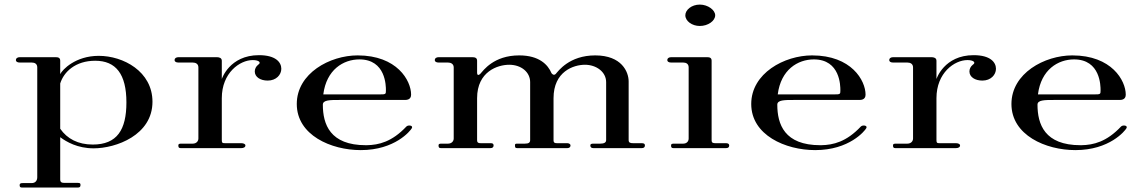

<svg xmlns="http://www.w3.org/2000/svg" viewBox="-20 -658 5076 853"><path d="M392.1 -15.8C326.7 -15.8 278.2 -41.6 247.5 -86.1V-287.1C263.4 -338.6 314.9 -388.1 403 -388.1C495 -388.1 541.6 -328.7 541.6 -203C541.6 -81.2 500 -15.8 392.1 -15.8ZM77.2 175.2H325.7C333.7 175.2 337.6 172.3 337.6 164.4C337.6 157.4 336.6 154.5 325.7 154.5H266.3C253.5 154.5 247.5 151.5 247.5 138.6V-48.5C275.2 -27.7 324.8 1 396 1C495 1 657.4 -57.4 657.4 -205.9C657.4 -340.6 527.7 -409.9 418.8 -409.9C314.9 -409.9 257.4 -348.5 247.5 -328.7V-388.1C247.5 -401 239.6 -404 226.7 -404H68.3C57.4 -404 50.5 -399 50.5 -391.1C50.5 -384.2 57.4 -380.2 67.3 -380.2H120.8C134.7 -380.2 145.5 -374.3 145.5 -358.4V129.7C145.5 142.6 138.6 155.4 120.8 155.4H81.2C71.3 155.4 67.3 157.4 67.3 164.4C67.3 171.3 69.3 175.2 77.2 175.2Z M782.2 0H1052.5C1060.4 0 1070.3 -3 1070.3 -11.9C1070.3 -18.8 1060.4 -21.8 1052.5 -21.8H981.2C968.4 -21.8 965.4 -22.8 965.4 -35.6V-221.8C965.4 -334.7 1045.6 -391.1 1103 -391.1C1129.8 -391.1 1142.6 -380.2 1126.8 -370.3C1116.9 -362.4 1111.9 -351.5 1111.9 -340.6C1111.9 -315.8 1136.7 -300 1169.4 -300C1207 -300 1229.8 -325.7 1229.8 -352.5C1229.8 -381.2 1205 -412.9 1130.7 -412.9C999.1 -412.9 965.4 -306.9 965.4 -306.9V-388.1C965.4 -401 953.5 -404 942.6 -404H773.3C762.4 -404 755.5 -399 755.5 -391.1C755.5 -384.2 762.4 -380.2 772.3 -380.2H835.7C849.6 -380.2 861.4 -374.3 861.4 -358.4V-42.6C861.4 -31.7 853.5 -19.8 835.7 -19.8H786.2C776.3 -19.8 772.3 -18.8 772.3 -11.9C772.3 -4 774.3 0 782.2 0Z M1416.3 -238.6C1430.2 -348.5 1505.4 -394.1 1576.7 -394.1C1694.5 -394.1 1694.5 -275.2 1694.5 -257.4C1694.5 -239.6 1694.5 -238.6 1666.8 -238.6ZM1582.7 8.9C1735.1 8.9 1803.4 -77.2 1809.4 -88.1C1817.3 -101 1793.5 -104 1785.6 -96C1721.3 -27.7 1662.9 -13.9 1609.4 -12.9H1605.4C1446 -12.9 1414.3 -105.9 1414.3 -193.1C1414.3 -213.9 1446 -213.9 1487.6 -213.9H1779.7C1803.4 -213.9 1806.4 -228.7 1806.4 -237.6C1806.4 -300 1744 -411.9 1568.8 -411.9C1446 -411.9 1298.5 -332.7 1298.5 -196C1298.5 -57.4 1451 8.9 1582.7 8.9Z M1938.2 0H2159C2166.9 0 2172.9 -3 2172.9 -11.9C2172.9 -18.8 2168.9 -21.8 2161 -21.8H2117.4C2106.5 -21.8 2099.6 -22.8 2099.6 -35.6V-221.8C2099.6 -340.6 2191.7 -370.3 2242.2 -370.3C2295.7 -370.3 2335.3 -337.6 2335.3 -293.1V-35.6C2335.3 -24.8 2329.3 -19.8 2311.5 -19.8H2279.8C2268.9 -19.8 2267.9 -18.8 2267.9 -11.9C2267.9 -4 2268.9 0 2276.8 0H2500.6C2507.5 0 2514.5 -3 2514.5 -11.9C2514.5 -18.8 2506.5 -21.8 2500.6 -21.8H2456C2445.2 -21.8 2439.2 -22.8 2439.2 -35.6V-221.8C2439.2 -340.6 2528.3 -370.3 2578.8 -370.3C2629.3 -370.3 2672.9 -338.6 2672.9 -293.1V-35.6C2672.9 -24.8 2664 -19.8 2646.1 -19.8H2618.4C2607.5 -19.8 2602.6 -18.8 2602.6 -11.9C2602.6 -4 2607.5 0 2615.5 0H2831.3C2839.2 0 2845.2 -3 2845.2 -11.9C2845.2 -18.8 2841.2 -21.8 2831.3 -21.8H2794.7C2781.8 -21.8 2772.9 -22.8 2772.9 -35.6V-296C2772.9 -338.6 2742.2 -411.9 2624.4 -411.9C2508.5 -411.9 2460 -341.6 2449.1 -329.7C2441.2 -321.8 2434.3 -327.7 2430.3 -332.7C2414.5 -370.3 2375.9 -411.9 2286.7 -411.9C2172.9 -411.9 2127.3 -344.6 2113.5 -329.7C2102.6 -319.8 2099.6 -327.7 2099.6 -334.7V-388.1C2099.6 -401 2090.7 -404 2076.8 -404H1929.3C1918.4 -404 1911.5 -399 1911.5 -391.1C1911.5 -384.2 1918.4 -380.2 1928.3 -380.2H1969.9C1982.8 -380.2 1995.7 -374.3 1995.7 -358.4V-42.6C1995.7 -31.7 1987.7 -19.8 1969.9 -19.8H1942.2C1932.3 -19.8 1928.3 -18.8 1928.3 -11.9C1928.3 -4 1930.3 0 1938.2 0Z M2971.2 0H3205.9C3213.8 0 3219.7 -3 3219.7 -11.9C3219.7 -18.8 3213.8 -21.8 3205.9 -21.8H3160.3C3147.5 -21.8 3141.5 -22.8 3141.5 -35.6V-388.1C3141.5 -401 3133.6 -404 3120.7 -404H2962.3C2951.4 -404 2944.5 -399 2944.5 -391.1C2944.5 -384.2 2951.4 -380.2 2961.3 -380.2H3014.8C3028.7 -380.2 3039.5 -374.3 3039.5 -358.4V-42.6C3039.5 -31.7 3032.6 -19.8 3014.8 -19.8H2975.2C2965.3 -19.8 2961.3 -18.8 2961.3 -11.9C2961.3 -4 2963.3 0 2971.2 0ZM3089 -542.6C3125.7 -542.6 3157.4 -565.3 3157.4 -590.1C3157.4 -612.9 3125.7 -637.6 3089 -637.6C3052.4 -637.6 3024.7 -613.9 3024.7 -590.1C3024.7 -564.4 3054.4 -542.6 3089 -542.6Z M3435.3 -238.6C3449.2 -348.5 3524.4 -394.1 3595.7 -394.1C3713.5 -394.1 3713.5 -275.2 3713.5 -257.4C3713.5 -239.6 3713.5 -238.6 3685.8 -238.6ZM3601.7 8.9C3754.1 8.9 3822.4 -77.2 3828.4 -88.1C3836.3 -101 3812.5 -104 3804.6 -96C3740.3 -27.7 3681.9 -13.9 3628.4 -12.9H3624.4C3465 -12.9 3433.3 -105.9 3433.3 -193.1C3433.3 -213.9 3465 -213.9 3506.6 -213.9H3798.7C3822.4 -213.9 3825.4 -228.7 3825.4 -237.6C3825.4 -300 3763 -411.9 3587.8 -411.9C3465 -411.9 3317.5 -332.7 3317.5 -196C3317.5 -57.4 3470 8.9 3601.7 8.9Z M3957.2 0H4227.5C4235.4 0 4245.3 -3 4245.3 -11.9C4245.3 -18.8 4235.4 -21.8 4227.5 -21.8H4156.2C4143.4 -21.8 4140.4 -22.8 4140.4 -35.6V-221.8C4140.4 -334.7 4220.6 -391.1 4278 -391.1C4304.8 -391.1 4317.6 -380.2 4301.8 -370.3C4291.9 -362.4 4286.9 -351.5 4286.9 -340.6C4286.9 -315.8 4311.7 -300 4344.4 -300C4382 -300 4404.8 -325.7 4404.8 -352.5C4404.8 -381.2 4380 -412.9 4305.7 -412.9C4174.1 -412.9 4140.4 -306.9 4140.4 -306.9V-388.1C4140.4 -401 4128.5 -404 4117.6 -404H3948.3C3937.4 -404 3930.5 -399 3930.5 -391.1C3930.5 -384.2 3937.4 -380.2 3947.3 -380.2H4010.7C4024.6 -380.2 4036.4 -374.3 4036.4 -358.4V-42.6C4036.4 -31.7 4028.5 -19.8 4010.7 -19.8H3961.2C3951.3 -19.8 3947.3 -18.8 3947.3 -11.9C3947.3 -4 3949.3 0 3957.2 0Z M4591.3 -238.6C4605.2 -348.5 4680.4 -394.1 4751.7 -394.1C4869.5 -394.1 4869.5 -275.2 4869.5 -257.4C4869.5 -239.6 4869.5 -238.6 4841.8 -238.6ZM4757.7 8.9C4910.1 8.9 4978.4 -77.2 4984.4 -88.1C4992.3 -101 4968.5 -104 4960.6 -96C4896.3 -27.7 4837.9 -13.9 4784.4 -12.9H4780.4C4621 -12.9 4589.3 -105.9 4589.3 -193.1C4589.3 -213.9 4621 -213.9 4662.6 -213.9H4954.7C4978.4 -213.9 4981.4 -228.7 4981.4 -237.6C4981.4 -300 4919 -411.9 4743.8 -411.9C4621 -411.9 4473.5 -332.7 4473.5 -196C4473.5 -57.4 4626 8.9 4757.7 8.9Z"/></svg>

Font: Biblismive
Style: Regular
Weight: 400
Designer: Susan Drake
Foundry: Susan Drake
Version: Version 1.0; ttfautohint (v1.8.4.7-5d5b)